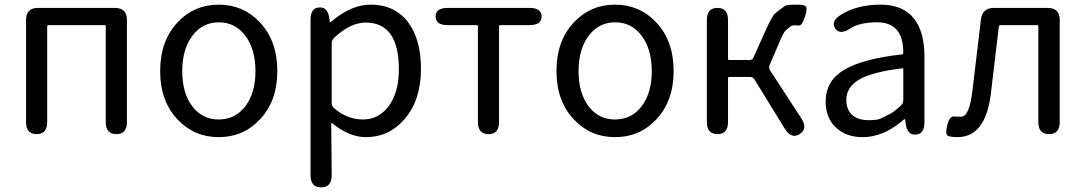

<svg xmlns="http://www.w3.org/2000/svg" viewBox="-20 -577 4671 826"><path d="M138 0Q92 0 92 -52V-491Q92 -543 144 -543H474Q526 -543 526 -491V-52Q526 0 481 0Q435 0 435 -52V-464Q435 -469 430 -469H188Q183 -469 183 -464V-52Q183 0 138 0Z M745 -62Q669 -141 669 -271.5Q669 -402 745 -482Q816 -557 921 -557Q1026 -557 1097 -482Q1173 -402 1173 -271.5Q1173 -141 1097 -62Q1026 13 921 13Q816 13 745 -62ZM807 -120Q850 -63 921 -63Q992 -63 1035.5 -120Q1079 -177 1079 -271Q1079 -365 1035.5 -423Q992 -481 921.5 -481Q851 -481 807.5 -423Q764 -365 764 -271Q764 -177 807 -120Z M1361 229Q1316 229 1316 177V-492Q1316 -543 1353 -545Q1390 -548 1397 -497L1398 -488Q1399 -481 1400.5 -481Q1402 -481 1415 -492Q1495 -557 1575 -557Q1678 -557 1736 -481Q1791 -408 1791 -280Q1791 -146 1720 -64Q1653 13 1555 13Q1482 13 1409 -47Q1405 -50 1405 -45L1407 177Q1407 229 1361 229ZM1652 -120Q1696 -180 1696 -279Q1696 -480 1553 -480Q1488 -480 1418 -415Q1407 -405 1407 -390V-134Q1407 -120 1418 -111Q1474 -63 1541.5 -63Q1609 -63 1652 -120Z M2082 0Q2036 0 2036 -52V-464Q2036 -469 2031 -469H1906Q1854 -469 1854 -506Q1854 -543 1906 -543H2258Q2310 -543 2310 -506Q2310 -469 2258 -469H2132Q2127 -469 2127 -464V-52Q2127 0 2082 0Z M2450 -62Q2374 -141 2374 -271.5Q2374 -402 2450 -482Q2521 -557 2626 -557Q2731 -557 2802 -482Q2878 -402 2878 -271.5Q2878 -141 2802 -62Q2731 13 2626 13Q2521 13 2450 -62ZM2512 -120Q2555 -63 2626 -63Q2697 -63 2740.5 -120Q2784 -177 2784 -271Q2784 -365 2740.5 -423Q2697 -481 2626.5 -481Q2556 -481 2512.5 -423Q2469 -365 2469 -271Q2469 -177 2512 -120Z M3067 0Q3021 0 3021 -52V-491Q3021 -543 3067 -543Q3112 -543 3112 -491V-324Q3112 -319 3117 -319H3206Q3217 -319 3221 -329L3271 -440Q3302 -510 3315 -520Q3336 -536 3357 -552Q3365 -557 3413 -557Q3433 -557 3444.5 -551.5Q3456 -546 3443 -505Q3430 -465 3416 -467Q3411 -468 3398.5 -468Q3386 -468 3378.5 -461.5Q3371 -455 3361 -447Q3351 -439 3332 -393L3291 -297Q3286 -285 3293 -274L3428 -67Q3456 -23 3420 0Q3385 22 3357 -22L3226 -235Q3219 -246 3207 -246H3117Q3112 -246 3112 -241V-52Q3112 0 3067 0Z M3691 13Q3621 13 3576.5 -28Q3532 -69 3532 -141Q3532 -229 3611.5 -276.5Q3691 -324 3860 -343Q3866 -344 3866 -351Q3866 -481 3754 -481Q3677 -481 3637 -454Q3593 -425 3573 -455Q3553 -485 3597 -513Q3666 -557 3769 -557Q3865 -557 3913 -496Q3957 -439 3957 -334V-51Q3957 0 3920 2Q3883 5 3876 -46L3875 -58Q3874 -65 3872.5 -65Q3871 -65 3858 -54Q3777 13 3691 13ZM3717 -60Q3755 -60 3769 -67Q3792 -78 3815 -90Q3824 -95 3855 -122Q3866 -132 3866 -147V-279Q3866 -284 3861 -283Q3733 -268 3675 -234Q3621 -202 3621 -147Q3621 -103 3649 -80Q3674 -60 3717 -60Z M4099 13Q4075 13 4060 8.5Q4045 4 4055 -38Q4065 -79 4086 -76Q4091 -75 4115 -75Q4151 -75 4164 -191L4200 -493Q4206 -543 4256 -543H4487Q4539 -543 4539 -491V-52Q4539 0 4493 0Q4447 0 4447 -52V-464Q4447 -469 4442 -469H4285Q4278 -469 4277 -462L4242 -168Q4218 13 4099 13Z"/></svg>

Font: Resource Han Rounded HK
Style: Regular
Weight: 400
Designer: Cyano Hao (round all glyphs); Ryoko NISHIZUKA  (kana, bopomofo & ideographs); Paul D. Hunt (Latin, Greek & Cyrillic); Sa
Foundry: Cyano Hao
Version: 0.990